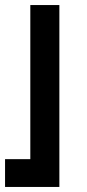

<svg xmlns="http://www.w3.org/2000/svg" viewBox="-35 -540 345 760"><path d="M-15 200H200V-520H85V90H-15Z"/></svg>

Font: Grotesk 03
Style: Bold
Weight: 500
Designer: Frank Adebiaye, contributions by Jérémy Landes, Ariel Martín Pérez
Foundry: Velvetyne Type Foundry
Version: Version 3.000;Glyphs 3.1.2 (3150)